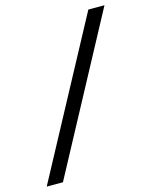

<svg xmlns="http://www.w3.org/2000/svg" viewBox="-211 -801 699 887"><g transform="rotate(-15 138.5 -358.0)"><path d="M-99.1 12.2 298.3 -728H375.5L-21.5 12.2Z"/></g></svg>

Font: Arian AMU Serif
Style: Bold Italic
Weight: 700
Italic angle: -15°
Designer: Ruben Hakobyan (Tarumian)
Foundry: Ruben Hakobyan (Tarumian)
Version: Version 1.002